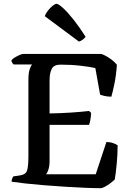

<svg xmlns="http://www.w3.org/2000/svg" viewBox="-20 -987 693 1007"><path d="M507 0Q476 0 428 -2Q380 -4 323.5 -7.5Q267 -11 211.5 -15.5Q156 -20 111 -25Q66 -30 41 -34Q41 -44 44 -51Q47 -58 50 -62L79 -66Q114 -70 121.5 -91.5Q129 -113 129 -168V-567Q129 -607 136.5 -626Q144 -645 148 -649H52Q49 -651 44.5 -657Q40 -663 40 -671Q45 -678 57.5 -685.5Q70 -693 82.5 -698.5Q95 -704 101 -704H512Q534 -696 557 -680Q580 -664 593 -647Q589 -589 579.5 -544.5Q570 -500 564 -480Q543 -480 527 -484Q511 -488 505 -491L480 -630Q455 -636 405 -642Q355 -648 298 -648Q262 -648 251 -625Q240 -602 240 -568V-392Q298 -393 351 -396.5Q404 -400 447 -405L458 -395Q457 -374 453.5 -356.5Q450 -339 447 -332H240V-142Q240 -116 234 -98Q228 -80 222 -73H482L538 -242Q559 -242 574.5 -236Q590 -230 597 -225Q597 -177 592 -126Q587 -75 582 -46Q574 -38 560 -27Q546 -16 531 -8Q516 0 507 0ZM394 -769 215 -902Q220 -917 232 -932Q244 -947 256.5 -957Q269 -967 277 -967Q286 -967 310 -945.5Q334 -924 365 -885Q396 -846 429 -794Q424 -787 414.5 -779.5Q405 -772 394 -769Z"/></svg>

Font: Texturina 72pt SemiBold
Style: Regular
Weight: 600
Designer: Guillermo Torres Carreño
Foundry: Omnibus-Type
Version: Version 1.002; ttfautohint (v1.8.3)